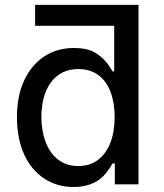

<svg xmlns="http://www.w3.org/2000/svg" viewBox="-20 -747 664 778"><path d="M122.2 -642.4H465.2V-727.3H122.2ZM541.2 -727.3H442.8V-457.7H436.1C423.7 -479 403.1 -512.8 361.9 -535.5C340.9 -546.9 313.6 -552.6 279.1 -552.6C189.6 -552.6 117.9 -506 78.5 -422.2C58.6 -380 48.7 -329.9 48.7 -271.7C48.7 -154.8 90.2 -68.9 159.4 -23.4C193.9 -0.7 233.7 10.7 278.1 10.7C345.9 10.7 386 -15.6 409.4 -45.5C421.2 -60.4 430 -73.5 436.1 -84.5H445.3V0H541.2ZM444.6 -272.7C444.6 -194.2 421.2 -132.8 377.5 -99.4C355.8 -82.7 328.8 -74.2 297.2 -74.2C231.9 -74.2 187.5 -111.9 164.8 -171.9C153.4 -202.1 147.7 -235.4 147.7 -272.7C147.7 -388.5 201.3 -467.3 297.2 -467.3C361.5 -467.3 405.2 -433.2 427.9 -375C438.9 -345.5 444.6 -311.4 444.6 -272.7Z"/></svg>

Font: Inter 465
Style: Regular
Weight: 400
Designer: Rasmus Andersson
Foundry: rsms
Version: Version 3.019;Glyphs 3.1.2 (3151)